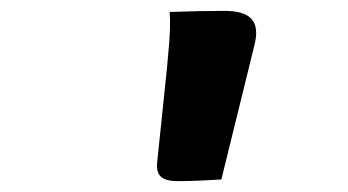

<svg xmlns="http://www.w3.org/2000/svg" viewBox="-20 -772 640 353"><path d="M387 -442Q368 -441 348 -440Q328 -439 306 -439Q285 -439 276 -447Q267 -455 269 -474L287 -647Q289 -669 290.5 -686.5Q292 -704 292.5 -719.5Q293 -735 292 -750Q320 -751 345 -751.5Q370 -752 393 -752Q429 -752 442.5 -737Q456 -722 448 -690Z"/></svg>

Font: Rec Mono Semicasual
Style: Bold Italic
Weight: 700
Italic angle: -10°
Version: Version 1.085; ttfautohint (v1.8.4.7-5d5b)